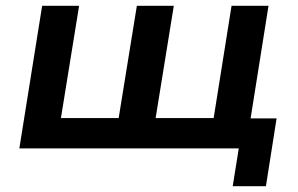

<svg xmlns="http://www.w3.org/2000/svg" viewBox="-20 -514 1031 665"><path d="M786 131 807 0H47L126 -494H254L191 -105H391L454 -494H582L519 -105H720L782 -494H910L848 -104H938L901 131Z"/></svg>

Font: Nunito Sans 10pt SemiExpanded
Style: Bold Italic
Weight: 700
Width: 6
Italic angle: -9°
Designer: Vernon Adams
Foundry: Vernon Adams
Version: Version 3.101;gftools[0.9.27]